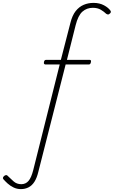

<svg xmlns="http://www.w3.org/2000/svg" viewBox="-213 -914 787 1328"><path d="M-68 394Q-96 394 -119.5 382.5Q-143 371 -160.5 355Q-178 339 -190 325Q-195 319 -191.5 312Q-188 305 -180 300Q-172 296 -167 297.5Q-162 299 -156 306Q-141 321 -119 340.5Q-97 360 -66 360Q-35 360 -15.5 337Q4 314 17 262L200 -468H101Q96 -468 92.5 -472Q89 -476 91 -484Q93 -500 106 -500H208L274 -756Q287 -808 310.5 -837.5Q334 -867 365.5 -880.5Q397 -894 434 -894Q475 -894 506 -877.5Q537 -861 552 -839Q555 -833 553 -828Q551 -823 544 -818Q539 -813 533 -814Q527 -815 521 -819Q507 -833 484.5 -846.5Q462 -860 429 -860Q387 -860 357 -833.5Q327 -807 310 -739L250 -500H407Q419 -500 416 -485Q413 -468 402 -468H241L52 275Q42 317 25 343.5Q8 370 -16 382Q-40 394 -68 394Z"/></svg>

Font: Playwrite IS Thin
Style: Regular
Weight: 250
Designer: Veronika Burian, José Scaglione
Foundry: TypeTogether
Version: Version 1.002